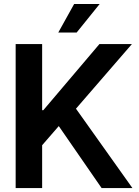

<svg xmlns="http://www.w3.org/2000/svg" viewBox="-20 -950 701 970"><path d="M59.1 0V-727.5H192.9V-393.1H198.7L482.4 -727.5H646.5L363.8 -400.9L648.9 0H493.2L276.9 -313L192.9 -216.3V0ZM274.4 -785.6 354.5 -929.7H483.4L367.2 -785.6Z"/></svg>

Font: Inter Display Semi Bold
Style: Regular
Weight: 600
Designer: Rasmus Andersson
Foundry: rsms
Version: Version 4.000;git-37864ae